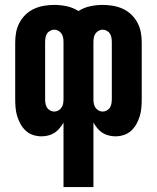

<svg xmlns="http://www.w3.org/2000/svg" viewBox="-20 -548 640 783"><path d="M239 215V-48Q232 -36 223 -25Q214 -14 202.5 -6.5Q191 1 177 4.5Q163 8 149 8Q132 8 115 2.5Q98 -3 85 -15Q72 -27 63.5 -42.5Q55 -58 50 -74.5Q45 -91 43.5 -108.5Q42 -126 42 -144V-376Q42 -397 46 -417.5Q50 -438 60 -456.5Q70 -475 85.5 -489.5Q101 -504 120 -512.5Q139 -521 160 -524.5Q181 -528 201 -528Q227 -528 252.5 -522.5Q278 -517 300 -503Q322 -517 347.5 -522.5Q373 -528 399 -528Q419 -528 440 -524.5Q461 -521 480 -512.5Q499 -504 514.5 -489.5Q530 -475 540 -456.5Q550 -438 554 -417.5Q558 -397 558 -376V-144Q558 -126 556.5 -108.5Q555 -91 550 -74.5Q545 -58 536.5 -42.5Q528 -27 515 -15Q502 -3 485 2.5Q468 8 451 8Q437 8 423 4.5Q409 1 397.5 -6.5Q386 -14 377 -25Q368 -36 361 -48V215ZM201 -93Q210 -93 218 -97.5Q226 -102 231 -109.5Q236 -117 237.5 -126Q239 -135 239 -144V-376Q239 -385 237.5 -394Q236 -403 231 -410.5Q226 -418 218 -422.5Q210 -427 201 -427Q193 -427 184.5 -422.5Q176 -418 171.5 -410.5Q167 -403 165.5 -394Q164 -385 164 -376V-144Q164 -135 165.5 -126Q167 -117 171.5 -109.5Q176 -102 184.5 -97.5Q193 -93 201 -93ZM399 -93Q407 -93 415.5 -97.5Q424 -102 428.5 -109.5Q433 -117 434.5 -126Q436 -135 436 -144V-376Q436 -385 434.5 -394Q433 -403 428.5 -410.5Q424 -418 415.5 -422.5Q407 -427 399 -427Q390 -427 382 -422.5Q374 -418 369 -410.5Q364 -403 362.5 -394Q361 -385 361 -376V-144Q361 -135 362.5 -126Q364 -117 369 -109.5Q374 -102 382 -97.5Q390 -93 399 -93Z"/></svg>

Font: Iosevka Heavy Extended
Style: Regular
Weight: 900
Width: 7
Monospace: yes
Designer: Belleve Invis
Foundry: Belleve Invis
Version: Version 32.5.0; ttfautohint (v1.8.4)